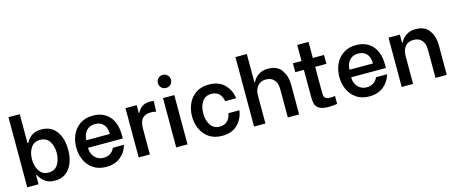

<svg xmlns="http://www.w3.org/2000/svg" viewBox="-45 -1370 4708 1987"><g transform="rotate(-15 2308.5 -376.5)"><path d="M192 -97H184V0H63V-751H184V-440H192Q209 -478 249 -509.5Q289 -541 358 -541Q461 -541 517 -465.5Q573 -390 573 -266Q573 -144 517 -68Q461 8 360 8Q292 8 251.5 -24.5Q211 -57 192 -97ZM450 -266Q450 -339 417 -389.5Q384 -440 317 -440Q252 -440 218.5 -389.5Q185 -339 185 -266Q185 -193 218.5 -141.5Q252 -90 317 -90Q384 -90 417 -141.5Q450 -193 450 -266Z M659 -266Q659 -338 686.5 -400.5Q714 -463 770.5 -502Q827 -541 910 -541Q1020 -541 1084.5 -470Q1149 -399 1149 -265V-232H777V-224Q777 -189 793.5 -158Q810 -127 839.5 -108.5Q869 -90 907 -90Q950 -90 980 -110.5Q1010 -131 1025 -166H1144Q1123 -90 1063 -41Q1003 8 909 8Q827 8 770.5 -31Q714 -70 686.5 -132.5Q659 -195 659 -266ZM1032 -312Q1030 -384 996.5 -417.5Q963 -451 909 -451Q851 -451 816.5 -413.5Q782 -376 780 -312Z M1257 -528H1377V-444H1384Q1397 -479 1431.5 -503.5Q1466 -528 1520 -528Q1539 -528 1559 -523L1554 -410Q1539 -415 1528 -416.5Q1517 -418 1500 -418Q1439 -418 1408 -385Q1377 -352 1377 -275V0H1257Z M1659 -528H1780V0H1659ZM1648 -691Q1648 -721 1668 -741Q1688 -761 1718 -761Q1748 -761 1768 -740.5Q1788 -720 1788 -691Q1788 -662 1768 -641.5Q1748 -621 1718 -621Q1688 -621 1668 -641.5Q1648 -662 1648 -691Z M1900 -267Q1900 -338 1927.5 -400.5Q1955 -463 2011.5 -502Q2068 -541 2152 -541Q2257 -541 2317.5 -481Q2378 -421 2390 -331H2272Q2265 -380 2235 -410.5Q2205 -441 2153 -441Q2086 -441 2053 -390.5Q2020 -340 2020 -267Q2020 -192 2053 -141.5Q2086 -91 2153 -91Q2204 -91 2234.5 -122Q2265 -153 2272 -202H2390Q2378 -112 2317.5 -52Q2257 8 2152 8Q2068 8 2011.5 -31Q1955 -70 1927.5 -132.5Q1900 -195 1900 -267Z M2493 -744H2615V-442H2622Q2641 -483 2682.5 -512Q2724 -541 2784 -541Q2886 -541 2931 -475Q2976 -409 2976 -322V0H2855V-303Q2855 -368 2823.5 -403.5Q2792 -439 2735 -439Q2681 -439 2648 -401.5Q2615 -364 2615 -303V0H2493Z M3264 -433V-174Q3264 -138 3267.5 -121Q3271 -104 3287 -94Q3303 -84 3338 -84Q3356 -84 3384 -89V-4Q3378 -2 3350 1Q3322 4 3295 4Q3226 4 3193 -16Q3160 -36 3151.5 -67Q3143 -98 3143 -148V-433H3051V-528H3143V-700H3264V-528H3384V-433Z M3478 -266Q3478 -338 3505.5 -400.5Q3533 -463 3589.5 -502Q3646 -541 3729 -541Q3839 -541 3903.5 -470Q3968 -399 3968 -265V-232H3596V-224Q3596 -189 3612.5 -158Q3629 -127 3658.5 -108.5Q3688 -90 3726 -90Q3769 -90 3799 -110.5Q3829 -131 3844 -166H3963Q3942 -90 3882 -41Q3822 8 3728 8Q3646 8 3589.5 -31Q3533 -70 3505.5 -132.5Q3478 -195 3478 -266ZM3851 -312Q3849 -384 3815.5 -417.5Q3782 -451 3728 -451Q3670 -451 3635.5 -413.5Q3601 -376 3599 -312Z M4075 -528H4197V-442H4204Q4223 -483 4264.5 -512Q4306 -541 4366 -541Q4468 -541 4513 -475Q4558 -409 4558 -322V0H4437V-303Q4437 -368 4405.5 -403.5Q4374 -439 4319 -439Q4260 -439 4228.5 -401Q4197 -363 4197 -303V0H4075Z"/></g></svg>

Font: Be Vietnam SemiBold
Style: Regular
Weight: 600
Designer: Gabriel Lam
Foundry: TypeRant
Version: Version 4.000